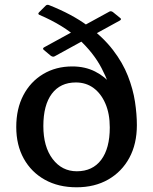

<svg xmlns="http://www.w3.org/2000/svg" viewBox="-20 -785 649 815"><path d="M305 10Q228 10 170.5 -22Q113 -54 81 -111.5Q49 -169 49 -246Q49 -323 79 -380.5Q109 -438 163 -470.5Q217 -503 287 -503Q341 -503 383.5 -481.5Q426 -460 455 -424Q484 -388 500 -342Q516 -296 516 -246H479Q475 -302 460 -366.5Q445 -431 411 -496Q377 -561 313.5 -619.5Q250 -678 147 -722Q139 -726 146 -733L174 -761Q180 -767 189 -763Q285 -725 351 -676.5Q417 -628 459 -573.5Q501 -519 523 -462.5Q545 -406 553 -353Q561 -300 561 -254Q561 -174 529 -115Q497 -56 439.5 -23Q382 10 305 10ZM306 -58Q373 -58 409.5 -106.5Q446 -155 446 -244Q446 -302 427.5 -345Q409 -388 377 -411.5Q345 -435 302 -435Q236 -435 200 -387Q164 -339 164 -250Q164 -162 203.5 -110Q243 -58 306 -58ZM212 -546Q205 -542 196 -548L166 -573Q159 -579 167 -584L443 -735Q450 -740 459 -734L491 -708Q497 -703 489 -698Z"/></svg>

Font: Hahmlet Medium
Style: Regular
Weight: 500
Version: Version 1.002